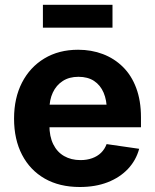

<svg xmlns="http://www.w3.org/2000/svg" viewBox="-20 -749 628 780"><path d="M304.2 10.7Q221.7 10.7 161.9 -23.4Q102.1 -57.6 69.6 -120.1Q37.1 -182.6 37.1 -267.1Q37.1 -350.6 69.3 -413.3Q101.6 -476.1 160.2 -511.5Q218.8 -546.9 297.4 -546.9Q351.6 -546.9 397.9 -529.3Q444.3 -511.7 479.2 -477.3Q514.2 -442.9 533.4 -391.4Q552.7 -339.8 552.7 -272.5V-231.9H95.2V-323.7H481.9L414.1 -299.8Q414.1 -341.8 400.9 -372.6Q387.7 -403.3 362.1 -420.2Q336.4 -437 298.8 -437Q261.2 -437 234.9 -419.9Q208.5 -402.8 194.6 -373Q180.7 -343.3 180.7 -304.7V-240.2Q180.7 -194.8 196.3 -163.1Q211.9 -131.3 240.5 -115Q269 -98.6 307.1 -98.6Q333 -98.6 354.2 -106.2Q375.5 -113.8 390.4 -128.2Q405.3 -142.6 413.1 -163.6L545.4 -144.5Q532.7 -97.7 499.8 -62.7Q466.8 -27.8 417.2 -8.5Q367.7 10.7 304.2 10.7ZM437 -729.5V-636.7H154.3V-729.5Z"/></svg>

Font: Inter 18pt
Style: Bold
Weight: 700
Designer: Rasmus Andersson
Foundry: rsms
Version: Version 4.001;git-66647c0bb